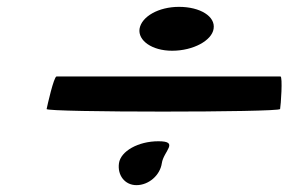

<svg xmlns="http://www.w3.org/2000/svg" viewBox="-20 -620 841 560"><path d="M116 -302C114 -292 795 -292 797 -302C799 -312 805 -397 798 -397H145C137 -397 118 -312 116 -302ZM327 -144C322 -109 344 -80 378 -80C414 -80 447 -109 452 -144C457 -179 504 -208 442 -208C383 -208 332 -179 327 -144ZM387 -536C382 -502 423 -472 482 -472C544 -472 598 -502 603 -536C609 -572 564 -600 502 -600C443 -600 393 -572 387 -536Z"/></svg>

Font: Ampere
Style: UltExtIta
Weight: 400
Version: Version 1